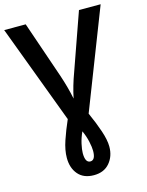

<svg xmlns="http://www.w3.org/2000/svg" viewBox="-138 -798 859 1121"><g transform="rotate(-15 291.5 -237.0)"><path d="M288 240Q349 240 383 200Q417 160 417 102Q417 62 398 5.5Q379 -51 350 -115L583 -714H452L331 -371Q303 -296 288 -223Q273 -296 248 -370L130 -714H0L224 -116Q198 -57 179 -1Q160 55 160 102Q160 163 193 201.5Q226 240 288 240ZM288 157Q257 157 257 99Q257 78 264.5 44Q272 10 288 -25Q304 10 311.5 44.5Q319 79 319 101Q319 157 288 157Z"/></g></svg>

Font: Noto Sans Display Medium
Style: Regular
Weight: 500
Designer: Monotype Design Team
Foundry: Monotype Imaging Inc.
Version: Version 1.900